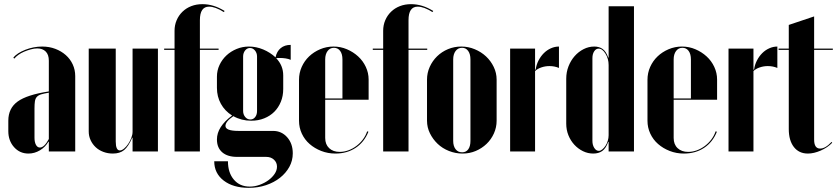

<svg xmlns="http://www.w3.org/2000/svg" viewBox="-20 -729 4028 924"><path d="M20 -148Q20 -208 65 -240.5Q110 -273 215 -289V-437Q215 -466 200 -481Q185 -496 159 -496Q145 -496 128.5 -491.5Q112 -487 96.5 -480.5Q81 -474 68.5 -465Q56 -456 49 -447L44 -451Q53 -463 68 -472.5Q83 -482 102 -489.5Q121 -497 141.5 -501Q162 -505 183 -505Q217 -505 246 -494Q275 -483 296.5 -464Q318 -445 330 -419Q342 -393 342 -363V0H215V-47H213Q198 -21 172 -5.5Q146 10 117 10Q75 10 47.5 -21Q20 -52 20 -98ZM172 -19Q193 -19 215 -60V-283Q192 -279 178.5 -275Q165 -271 157.5 -263Q150 -255 148 -241.5Q146 -228 146 -207V-66Q146 -45 153 -32Q160 -19 172 -19Z M616 -66Q598 -24 577.5 -7Q557 10 523 10Q499 10 477.5 2Q456 -6 440.5 -20.5Q425 -35 416 -54.5Q407 -74 407 -96V-495H537V-48Q537 -5 557 -5Q566 -5 577 -14Q588 -23 597 -36.5Q606 -50 612 -65.5Q618 -81 618 -95V-495H740V0H618V-66Z M820 -495V-581Q820 -608 830 -631.5Q840 -655 858 -672.5Q876 -690 900.5 -699.5Q925 -709 954 -709Q1009 -709 1061 -676L1057 -671Q1016 -697 986 -697Q942 -697 942 -632V-495H1032V-489H942V0H820V-489H770V-495Z M1177 175Q1102 175 1056.5 140Q1011 105 1011 47H1077Q1077 102 1105.5 135.5Q1134 169 1182 169Q1206 169 1229.5 160.5Q1253 152 1271.5 138.5Q1290 125 1301.5 108Q1313 91 1313 73Q1313 53 1298.5 39.5Q1284 26 1261 26H1121Q1075 26 1049.5 4Q1024 -18 1024 -58Q1024 -119 1097 -173Q1062 -195 1043 -229.5Q1024 -264 1024 -306V-360Q1024 -390 1036.5 -416.5Q1049 -443 1070 -462.5Q1091 -482 1119 -493.5Q1147 -505 1178 -505Q1213 -505 1246.5 -491Q1280 -477 1306 -453Q1312 -482 1331 -497.5Q1350 -513 1379 -513V-441Q1368 -446 1354 -448Q1340 -450 1328 -450Q1323 -450 1318.5 -450Q1314 -450 1309 -449Q1343 -414 1343 -366V-301Q1343 -267 1331.5 -239Q1320 -211 1300 -191Q1280 -171 1251.5 -159.5Q1223 -148 1189 -148Q1142 -148 1103 -170Q1065 -144 1065 -123Q1065 -99 1128 -99H1294Q1335 -99 1362 -68.5Q1389 -38 1389 9Q1389 44 1372.5 74Q1356 104 1327.5 126.5Q1299 149 1260.5 162Q1222 175 1177 175ZM1150 -195Q1150 -178 1160 -166Q1170 -154 1185 -154Q1199 -154 1208 -165.5Q1217 -177 1217 -195V-457Q1217 -474 1207 -486Q1197 -498 1183 -498Q1169 -498 1159.5 -486Q1150 -474 1150 -457Z M1419 -345Q1419 -378 1432 -407Q1445 -436 1467.5 -457.5Q1490 -479 1520.5 -492Q1551 -505 1585 -505Q1619 -505 1649.5 -492Q1680 -479 1703.5 -457.5Q1727 -436 1740.5 -407Q1754 -378 1754 -346V-249H1545V-65Q1545 -34 1564 -16Q1583 2 1615 2Q1636 2 1656.5 -5.5Q1677 -13 1695 -26.5Q1713 -40 1726.5 -58Q1740 -76 1747 -97L1753 -95Q1733 -45 1691.5 -17.5Q1650 10 1594 10Q1558 10 1526 -2.5Q1494 -15 1470 -36Q1446 -57 1432.5 -86Q1419 -115 1419 -148ZM1628 -255V-443Q1628 -469 1617 -484Q1606 -499 1587 -499Q1568 -499 1556.5 -483.5Q1545 -468 1545 -443V-255Z M1824 -495V-581Q1824 -608 1834 -631.5Q1844 -655 1862 -672.5Q1880 -690 1904.5 -699.5Q1929 -709 1958 -709Q2013 -709 2065 -676L2061 -671Q2020 -697 1990 -697Q1946 -697 1946 -632V-495H2036V-489H1946V0H1824V-489H1774V-495Z M2200 -505Q2234 -505 2265 -492Q2296 -479 2319 -457.5Q2342 -436 2356 -407Q2370 -378 2370 -346V-148Q2370 -116 2357 -87Q2344 -58 2321.5 -36.5Q2299 -15 2269.5 -2.5Q2240 10 2206 10Q2172 10 2140.5 -2.5Q2109 -15 2086 -37Q2063 -59 2049 -87.5Q2035 -116 2035 -148V-346Q2035 -378 2048 -407Q2061 -436 2083.5 -458Q2106 -480 2136 -492.5Q2166 -505 2200 -505ZM2204 -499Q2184 -499 2172.5 -483.5Q2161 -468 2161 -443V-51Q2161 -26 2172.5 -11Q2184 4 2204 4Q2223 4 2233.5 -10.5Q2244 -25 2244 -51V-443Q2244 -469 2233 -484Q2222 -499 2204 -499Z M2555 -495V-394H2558Q2561 -417 2571.5 -437.5Q2582 -458 2597 -473Q2612 -488 2631 -496.5Q2650 -505 2670 -505V-402Q2649 -411 2624 -411Q2604 -411 2585 -404.5Q2566 -398 2555 -387V0H2435V-495Z M2909 -46H2907Q2896 -15 2878.5 -2.5Q2861 10 2835 10Q2809 10 2785.5 -1.5Q2762 -13 2744 -32.5Q2726 -52 2715.5 -78Q2705 -104 2705 -134V-350Q2705 -382 2716 -410Q2727 -438 2745.5 -459Q2764 -480 2788.5 -492.5Q2813 -505 2840 -505Q2864 -505 2880.5 -493Q2897 -481 2907 -452H2909V-699H3031V0H2909ZM2909 -416Q2909 -446 2894 -470.5Q2879 -495 2861 -495Q2848 -495 2839.5 -482Q2831 -469 2831 -449V-51Q2831 -31 2840 -17Q2849 -3 2862 -3Q2870 -3 2878.5 -10Q2887 -17 2894 -27.5Q2901 -38 2905 -51.5Q2909 -65 2909 -78Z M3096 -345Q3096 -378 3109 -407Q3122 -436 3144.5 -457.5Q3167 -479 3197.5 -492Q3228 -505 3262 -505Q3296 -505 3326.5 -492Q3357 -479 3380.5 -457.5Q3404 -436 3417.5 -407Q3431 -378 3431 -346V-249H3222V-65Q3222 -34 3241 -16Q3260 2 3292 2Q3313 2 3333.5 -5.5Q3354 -13 3372 -26.5Q3390 -40 3403.5 -58Q3417 -76 3424 -97L3430 -95Q3410 -45 3368.5 -17.5Q3327 10 3271 10Q3235 10 3203 -2.5Q3171 -15 3147 -36Q3123 -57 3109.5 -86Q3096 -115 3096 -148ZM3305 -255V-443Q3305 -469 3294 -484Q3283 -499 3264 -499Q3245 -499 3233.5 -483.5Q3222 -468 3222 -443V-255Z M3606 -495V-394H3609Q3612 -417 3622.5 -437.5Q3633 -458 3648 -473Q3663 -488 3682 -496.5Q3701 -505 3721 -505V-402Q3700 -411 3675 -411Q3655 -411 3636 -404.5Q3617 -398 3606 -387V0H3486V-495Z M3868 10Q3825 10 3800.5 -21.5Q3776 -53 3776 -108V-489H3727V-495H3776V-609L3898 -650V-495H3988V-489H3898V-57Q3898 -14 3927 -14Q3952 -14 3982 -46L3985 -42Q3963 -19 3930 -4.5Q3897 10 3868 10Z"/></svg>

Font: Moniqa Black Display
Style: Regular
Weight: 900
Designer: Rajesh Rajput
Foundry: Rajesh Rajput
Version: Version 1.000